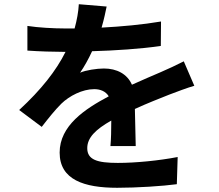

<svg xmlns="http://www.w3.org/2000/svg" viewBox="-20 -833 1040 911"><path d="M902 -426 852 -542C815 -523 780 -507 741 -490C700 -472 658 -455 606 -431C584 -482 534 -508 473 -508C440 -508 386 -500 360 -488C380 -517 400 -553 417 -590C524 -593 648 -601 743 -615L744 -731C656 -716 556 -707 462 -702C474 -743 481 -778 486 -802L354 -813C352 -777 345 -738 334 -698H286C235 -698 161 -702 110 -710V-593C165 -589 238 -587 279 -587H291C246 -497 176 -408 71 -311L178 -231C212 -275 241 -311 271 -341C309 -378 371 -410 427 -410C454 -410 481 -401 496 -376C383 -316 263 -237 263 -109C263 20 379 58 536 58C630 58 753 50 819 41L823 -88C735 -71 624 -60 539 -60C441 -60 394 -75 394 -130C394 -180 434 -219 508 -261C508 -218 507 -170 504 -140H624L620 -316C681 -344 738 -366 783 -384C817 -397 870 -417 902 -426Z"/></svg>

Font: Noto Sans CJK SC
Style: Bold
Weight: 700
Designer: Ryoko NISHIZUKA 西塚涼子 (kana, bopomofo & ideographs); Paul D. Hunt (Latin, Greek & Cyrillic); Sandoll Communications 산돌커뮤니
Foundry: Adobe
Version: Version 2.004;hotconv 1.0.118;makeotfexe 2.5.65603